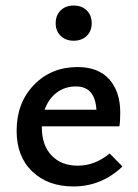

<svg xmlns="http://www.w3.org/2000/svg" viewBox="-20 -667 497 693"><path d="M181 -583Q181 -612 199 -629.5Q217 -647 246 -647Q275 -647 293 -629.5Q311 -612 311 -583Q311 -555 293 -537.5Q275 -520 246 -520Q217 -520 199 -537.5Q181 -555 181 -583ZM376 -113 422 -66Q346 6 245 6Q153 6 96.5 -48Q40 -102 40 -195Q40 -296 102.5 -360.5Q165 -425 260 -425Q335 -425 374.5 -380.5Q414 -336 414 -261Q414 -229 411 -211H131V-207Q131 -143 166 -106Q201 -69 261 -69Q322 -69 376 -113ZM254 -355Q214 -355 184.5 -332.5Q155 -310 141 -271H328Q323 -355 254 -355Z"/></svg>

Font: EauTest Semibold
Style: Regular
Weight: 600
Designer: Christian Thalmann (Catharsis Fonts)
Version: Version 0.001;PS 000.001;hotconv 1.0.88;makeotf.lib2.5.64775